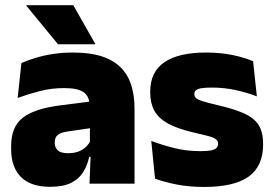

<svg xmlns="http://www.w3.org/2000/svg" viewBox="-20 -708 1054 740"><path d="M498.5 0H325L330 -126L326.5 -130.5V-283.5L325 -301.5Q325 -336 302.8 -352.2Q280.5 -368.5 227 -368.5Q178.5 -368.5 133.8 -357Q89 -345.5 48 -330.5L62.5 -465Q87.5 -476 118 -485.2Q148.5 -494.5 184.5 -500Q220.5 -505.5 261 -505.5Q329.5 -505.5 375.2 -489.8Q421 -474 448 -445.2Q475 -416.5 486.8 -377Q498.5 -337.5 498.5 -290ZM172.5 12Q98.5 12 60.8 -25.8Q23 -63.5 23 -133V-145.5Q23 -219.5 68.2 -254.5Q113.5 -289.5 213 -302L338.5 -318L349 -217L242.5 -201.5Q213.5 -197.5 202.2 -187.8Q191 -178 191 -159V-157Q191 -139.5 202.8 -128.5Q214.5 -117.5 242 -117.5Q265 -117.5 281.8 -123.8Q298.5 -130 309.8 -140.5Q321 -151 327.5 -163.5L352.5 -103.5H324Q316.5 -70 300.2 -44Q284 -18 253.5 -3Q223 12 172.5 12ZM81.5 -688H262.5L347 -539V-537.5H203.5L81.5 -686Z M767 12.5Q708.5 12.5 660.5 3Q612.5 -6.5 577.5 -19.5L563 -165Q602 -150 649.8 -137.8Q697.5 -125.5 751.5 -125.5Q791 -125.5 805.8 -132Q820.5 -138.5 820.5 -153V-154Q820.5 -165 812 -171.5Q803.5 -178 782.2 -183.8Q761 -189.5 723.5 -198Q662 -212.5 626 -232.8Q590 -253 574.5 -282Q559 -311 559 -351V-355Q559 -431 613.8 -468.2Q668.5 -505.5 773.5 -505.5Q830 -505.5 876.8 -495.8Q923.5 -486 955.5 -472L970 -336.5Q933.5 -351 888.5 -360.8Q843.5 -370.5 796.5 -370.5Q769.5 -370.5 754.8 -367.8Q740 -365 734.5 -359.5Q729 -354 729 -346V-345Q729 -336 736 -329.8Q743 -323.5 762.5 -317.5Q782 -311.5 819.5 -302.5Q881 -288.5 919.5 -271.5Q958 -254.5 976 -227.2Q994 -200 994 -153.5V-150.5Q994 -67.5 938.5 -27.5Q883 12.5 767 12.5Z"/></svg>

Font: Anek Devanagari ExtraBold
Style: Regular
Weight: 800
Designer: Kailash Malviya (Devanagari) & Yesha Goshar (Latin)
Foundry: Ek Type
Version: Version 1.003